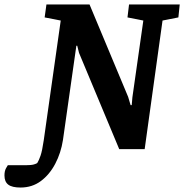

<svg xmlns="http://www.w3.org/2000/svg" viewBox="-125 -668 825 860"><path d="M-33 172Q-71 172 -88 159Q-105 146 -105 118Q-105 98 -98 85.5Q-91 73 -90 72H-9Q15 72 27 68.5Q39 65 42 62Q49 51 56.5 29.5Q64 8 71 -40L147 -576L75 -590L83 -648H276L449 -234L460 -197H465L468 -232L517 -576L446 -590L453 -648H680L674 -590L603 -576L523 0H409L229 -431L221 -463H217L157 -41Q148 17 122.5 65.5Q97 114 58 143Q19 172 -33 172Z"/></svg>

Font: Faustina Light
Style: Bold Italic
Weight: 700
Italic angle: -8°
Version: Version 1.200